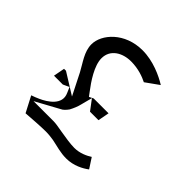

<svg xmlns="http://www.w3.org/2000/svg" viewBox="-142 -663 769 769"><g transform="rotate(45 242.5 -278.5)"><path d="M201 -36C217 -36 232 -34 245 -32C276 -26 301 -17 335 -17C377 -17 411 -36 431 -51L403 -94C386 -83 359 -70 328 -70C306 -70 274 -75 245 -80C223 -84 205 -87 194 -87H80L179 -141C189 -145 198 -155 206 -166C214 -181 221 -198 224 -211L237 -261L270 -217H318L327 -265H269C260 -265 251 -265 243 -265L225 -256L213 -272C187 -306 151 -359 151 -401C151 -451 196 -476 244 -476C286 -476 319 -463 339 -453L395 -493C363 -513 306 -540 245 -540C145 -540 83 -469 83 -412C83 -370 111 -336 130 -300L176 -209L86 -265H75L66 -217H116L142 -229L152 -206C175 -157 121 -124 90 -110C79 -105 69 -101 57 -97L92 -30C119 -32 173 -36 201 -36Z"/></g></svg>

Font: Charger Static
Style: 2
Weight: 1000
Designer: Jasper
Foundry: KineticPlasma Fonts/Cannot Into Space Fonts
Version: Version 1.1